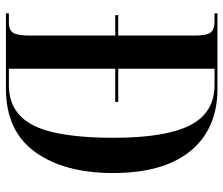

<svg xmlns="http://www.w3.org/2000/svg" viewBox="-73 -681 754 648"><g transform="rotate(90 304.0 -357.0)"><path d="M25 0H279Q422 0 493 -98.5Q564 -197 564 -361Q564 -533 489 -623.5Q414 -714 279 -714H25V-704H53Q79 -704 89.5 -691Q100 -678 100 -636V-379H31V-369H100V-81Q100 -40 91 -25Q82 -10 57 -10H25ZM212 -10V-369H324V-379H212V-704H267Q361 -704 403 -621Q445 -538 445 -363Q445 -175 403 -92.5Q361 -10 267 -10Z"/></g></svg>

Font: Noto Serif Display Condensed Semi
Style: Regular
Weight: 600
Width: 3
Designer: Monotype Design Team
Foundry: Monotype Imaging Inc.
Version: Version 1.900